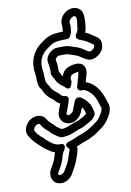

<svg xmlns="http://www.w3.org/2000/svg" viewBox="-110 -889 812 1188"><g transform="rotate(-10 295.5 -295.5)"><path d="M275 -525C275 -531 277 -534 277 -534C284 -540 288 -544 292 -547C301 -548 310 -549 321 -549H338C358 -547 367 -543 388 -536L406 -530C420 -525 438 -509 458 -499C498 -474 540 -505 556 -524C575 -547 587 -597 547 -622C541 -626 531 -632 526 -636L514 -644C504 -651 496 -655 483 -660C494 -686 498 -741 493 -775C488 -810 454 -827 423 -822C384 -816 343 -778 350 -729C351 -720 351 -707 348 -690H344C324 -690 306 -688 293 -686C249 -680 222 -656 199 -639C154 -604 122 -545 134 -468C135 -463 136 -453 137 -441C136 -416 137 -381 157 -360C163 -344 172 -329 186 -313C196 -301 210 -292 219 -285C230 -272 240 -262 255 -254C249 -240 243 -222 238 -209C225 -174 241 -140 271 -129C319 -111 361 -151 373 -183C376 -191 379 -198 383 -209C384 -208 385 -205 386 -204L393 -194C396 -188 399 -177 402 -165C397 -161 392 -157 386 -153C381 -149 366 -142 353 -135C344 -130 340 -130 322 -124C289 -113 272 -99 236 -98C229 -101 218 -111 210 -115C206 -117 200 -127 184 -140C175 -148 169 -153 160 -165L153 -176C128 -215 81 -207 54 -188C35 -174 0 -134 26 -90L34 -78C46 -58 57 -49 66 -39C75 -29 83 -24 85 -22L89 -18C97 -11 106 -1 120 8C132 17 148 29 171 37L167 48C164 58 161 66 159 73C153 94 140 113 127 137C109 171 117 218 159 229C203 241 239 210 252 185C260 171 266 160 275 143C289 118 296 93 304 70L308 57C311 46 313 36 311 25C324 20 338 13 352 7C371 1 382 -2 401 -12C419 -20 442 -33 460 -47C476 -58 496 -72 511 -91C526 -111 566 -158 547 -209C546 -213 544 -217 543 -219C535 -249 523 -274 509 -297C495 -319 469 -346 433 -358L440 -383C443 -394 463 -438 435 -466C427 -474 417 -478 406 -479C379 -482 330 -471 313 -445C308 -437 303 -429 299 -418C296 -422 294 -425 293 -429C290 -437 285 -444 280 -451C282 -475 280 -500 275 -525ZM246 -412C259 -374 291 -361 300 -351C300 -351 330 -314 343 -361C346 -370 350 -382 345 -392C344 -394 345 -401 354 -416C362 -421 389 -429 399 -429C399 -421 395 -407 392 -395L383 -363C382 -358 379 -352 377 -343C376 -340 368 -312 401 -312H410C430 -309 453 -289 467 -270C479 -250 487 -232 494 -206C495 -201 498 -195 500 -191C506 -174 488 -143 471 -121C461 -109 447 -99 431 -88C404 -69 371 -51 336 -40C335 -40 334 -39 333 -39C311 -29 292 -21 269 -14C269 -14 225 -4 259 28C262 31 264 32 261 41L256 54C247 81 243 100 232 119C224 135 216 146 208 161C202 173 184 183 172 180C169 179 163 175 171 161C182 141 199 117 208 85C209 80 211 73 214 64L219 51C221 45 223 41 228 36C228 36 257 -10 209 -7C177 -5 146 -34 124 -54C114 -66 106 -71 102 -74C89 -89 85 -89 76 -104L69 -116C65 -122 71 -138 83 -147C98 -158 108 -153 110 -150L118 -137C127 -123 140 -110 153 -101C159 -96 168 -81 186 -71C197 -62 208 -54 224 -49C226 -48 229 -48 231 -48H234C281 -48 314 -67 339 -77C353 -82 361 -82 377 -91C392 -99 428 -116 441 -133L447 -141C452 -148 456 -158 454 -166C450 -182 446 -207 435 -222L426 -234C418 -245 407 -255 395 -264C390 -269 382 -272 373 -272H370C358 -272 348 -262 346 -253C342 -239 332 -221 326 -200C320 -187 304 -174 291 -175C285 -176 280 -181 284 -191C294 -217 304 -241 310 -265C311 -268 319 -296 286 -296C274 -296 260 -316 253 -322C242 -331 229 -340 224 -346C212 -360 206 -378 194 -393C184 -408 190 -449 184 -477C175 -535 199 -574 230 -599C257 -618 273 -633 299 -636C312 -638 329 -640 344 -640H365C377 -640 387 -650 389 -659C390 -664 396 -671 397 -678C399 -690 404 -715 399 -737C398 -748 411 -765 423 -770C448 -780 447 -755 446 -737C445 -725 441 -708 441 -694C439 -682 435 -674 426 -660C422 -653 415 -634 439 -624C452 -619 467 -613 475 -609C479 -606 484 -604 487 -602L498 -595C503 -591 508 -588 512 -586C519 -581 533 -575 517 -555C505 -540 490 -539 482 -543C461 -554 451 -567 422 -578L403 -584C384 -590 366 -599 339 -599H321C303 -599 285 -599 274 -594C246 -581 217 -551 225 -517C228 -503 230 -479 231 -462C230 -457 230 -455 230 -451C229 -434 240 -422 246 -412Z"/></g></svg>

Font: Dictator
Style: Stencil
Weight: 500
Version: Version MIL.1277